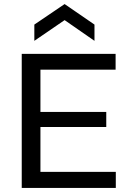

<svg xmlns="http://www.w3.org/2000/svg" viewBox="-20 -925 629 945"><path d="M87 0V-660H549V-582H179V-374H503V-300H179V-79H550V0ZM149 -724V-804L298 -905L445 -804V-724L298 -826Z"/></svg>

Font: Bricolage Grotesque 10pt
Style: Regular
Weight: 400
Designer: Mathieu Triay
Foundry: Atelier Triay
Version: Version 1.000; ttfautohint (v1.8.4.7-5d5b);gftools[0.9.32]